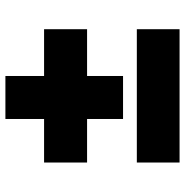

<svg xmlns="http://www.w3.org/2000/svg" viewBox="-7 -676 684 710"><g transform="rotate(-90 335.0 -321.0)"><path d="M89 -341V-500H582V-341ZM89 1V-157H582V1ZM250 -208V-643H409V-208Z"/></g></svg>

Font: Gabarito ExtraBold
Style: Regular
Weight: 800
Designer: Leandro Assis / Alvaro Franca / Felipe Casaprima
Foundry: Naipe Foundry
Version: Version 1.000